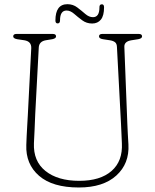

<svg xmlns="http://www.w3.org/2000/svg" viewBox="-20 -858 721 894"><path d="M543.5 -280.5 524.5 -639.5Q524 -654.5 515.8 -661.2Q507.5 -668 491.5 -670.5L459 -675.5Q441 -678.5 441 -688.5Q441 -700 456.5 -700H626Q641.5 -700 641.5 -688.5Q641.5 -679 624 -675.5L592 -670.5Q558 -665 559 -640L573 -280.5Q574 -256.5 575.2 -233.5Q576.5 -210.5 578 -185.5Q583 -96.5 521.8 -40.8Q460.5 15 347 15Q224.5 15 161.8 -39.5Q99 -94 102.5 -183.5Q103 -200 104.2 -225.5Q105.5 -251 107 -277Q108.5 -303 109.5 -321L125.5 -633.5Q127 -665 93.5 -670.5L59.5 -675.5Q41.5 -679 41.5 -688.5Q41.5 -700 57 -700H225.5Q241 -700 241 -688.5Q241 -679 223.5 -675.5L193 -670.5Q162 -665 160.5 -636.5L144 -326Q142 -285.5 141 -253Q140 -220.5 138 -191.5Q134.5 -107.5 191.8 -61.8Q249 -16 349 -16Q447 -16 499.5 -62Q552 -108 547.5 -191.5Q546 -223 545.2 -242.8Q544.5 -262.5 543.5 -280.5ZM409 -748.5Q383 -748.5 362.8 -763.5Q342.5 -778.5 325 -793.8Q307.5 -809 290 -809Q259.5 -809 259.5 -763Q259.5 -749 248.5 -749Q238 -749 238 -762.5Q238 -838.5 294 -838.5Q320 -838.5 340 -823.2Q360 -808 377.2 -793Q394.5 -778 413 -778Q443 -778 443 -823.5Q442.5 -838 454.5 -838Q464.5 -838 464.5 -824Q464.5 -785 449.8 -766.8Q435 -748.5 409 -748.5Z"/></svg>

Font: Fraunces 72pt S100 Thin
Style: Regular
Weight: 100
Version: Version 1.000; ttfautohint (v1.8.3)